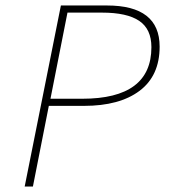

<svg xmlns="http://www.w3.org/2000/svg" viewBox="-20 -680 640 700"><path d="M70 0 202 -660H370Q562 -660 562 -510Q562 -404 489 -349Q416 -294 286 -294H158L100 0ZM164 -320H280Q532 -320 532 -508Q532 -574 487.5 -604Q443 -634 352 -634H226Z"/></svg>

Font: TypoPRO Source Code Pro
Style: Italic
Weight: 200
Italic angle: -11°
Monospace: yes
Designer: Paul D. Hunt, Teo Tuominen
Foundry: Adobe Systems Incorporated
Version: Version 1.030;PS 1.0;hotconv 1.0.84;makeotf.lib2.5.63406